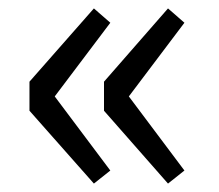

<svg xmlns="http://www.w3.org/2000/svg" viewBox="-20 -510 519 456"><path d="M203 -74 242 -105 110 -281 242 -456 203 -490 50 -316V-247ZM379 -74 418 -105 286 -281 418 -456 379 -490 227 -316V-247Z"/></svg>

Font: Source Han Sans JP
Style: Regular
Weight: 400
Designer: Ryoko NISHIZUKA 西塚涼子 (kana, bopomofo & ideographs); Paul D. Hunt (Latin, Greek & Cyrillic); Sandoll Communications 산돌커뮤니
Foundry: Adobe
Version: Version 2.004;hotconv 1.0.118;makeotfexe 2.5.65603